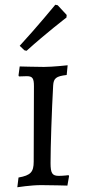

<svg xmlns="http://www.w3.org/2000/svg" viewBox="-20 -780 359 809"><path d="M92 -566C176 -642 260 -706 260 -706L261 -717L223 -758L213 -760C213 -760 135 -665 63 -587L83 -568ZM53 9C53 9 110 0 153 0C191 0 264 2 264 2L271 -38L269 -42C269 -42 247 -39 228 -39C200 -39 193 -50 193 -93C193 -163 198 -313 204 -420C206 -450 216 -459 261 -464L265 -505C265 -505 202 -498 165 -498C130 -498 69 -500 63 -500L58 -462L60 -458C60 -458 81 -459 93 -459C117 -459 123 -450 123 -417L122 -99C122 -55 109 -41 58 -32Z"/></svg>

Font: Alegreya SC
Style: Regular
Weight: 400
Designer: Juan Pablo del Peral
Foundry: Huerta Tipografica
Version: Version 2.007;PS 002.007;hotconv 1.0.88;makeotf.lib2.5.64775